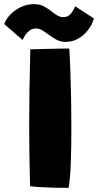

<svg xmlns="http://www.w3.org/2000/svg" viewBox="-96 -896 473 928"><path d="M235.5 12Q210.5 12 177.5 11.5Q144.5 11 111 9.2Q77.5 7.5 49.5 4Q48.5 -26 47.5 -74.2Q46.5 -122.5 45.8 -179.2Q45 -236 45 -290Q45 -375.5 46.5 -468.2Q48 -561 50.5 -657.5Q61 -658 84.2 -658.5Q107.5 -659 136.5 -659.8Q165.5 -660.5 193 -661Q220.5 -661.5 239 -661.5Q242 -613 244.2 -548.8Q246.5 -484.5 247.8 -413.8Q249 -343 249 -274Q249 -185.5 246.2 -109Q243.5 -32.5 235.5 12ZM-75.5 -779.5Q-67 -804 -45.8 -826Q-24.5 -848 5.2 -862Q35 -876 69 -876Q97.5 -876 117.8 -864.5Q138 -853 154.5 -840Q168 -829 181.5 -821Q195 -813 210.5 -813Q232.5 -813 246.5 -830Q260.5 -847 267 -866L357.5 -807Q355.5 -794.5 345.5 -775.5Q335.5 -756.5 318.2 -737.8Q301 -719 276.2 -706.2Q251.5 -693.5 220 -693.5Q195.5 -693.5 174.5 -705.5Q153.5 -717.5 135.5 -731Q120.5 -742.5 106.2 -750.5Q92 -758.5 78.5 -758.5Q59.5 -758.5 46 -747.8Q32.5 -737 24.5 -723.8Q16.5 -710.5 13 -703Z"/></svg>

Font: Grandstander Black
Style: Regular
Weight: 900
Designer: Tyler Finck
Foundry: Etcetera Type Co
Version: Version 1.200; ttfautohint (v1.8.3)